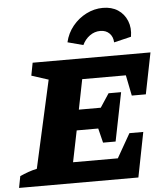

<svg xmlns="http://www.w3.org/2000/svg" viewBox="-95 -968 879 1021"><g transform="rotate(-5 344.5 -457.5)"><path d="M-35 0 -23 -62Q-1 -72 21.5 -80Q44 -88 68 -93L172 -560L82 -589L95 -657H724L680 -437H605L583 -547H350L318 -387H435L483 -460H550L498 -201H431L412 -278H297L263 -111H502L575 -239H649L602 0ZM492 -915Q539 -915 572 -893.5Q605 -872 620.5 -834Q636 -796 628 -749L536 -727Q535 -757 516.5 -775.5Q498 -794 468 -794Q437 -794 411.5 -775.5Q386 -757 372 -727L289 -749Q300 -797 330.5 -834.5Q361 -872 403.5 -893.5Q446 -915 492 -915Z"/></g></svg>

Font: Piazzolla SC ExtraBold
Style: Italic
Weight: 800
Italic angle: -11.3°
Designer: Juan Pablo del Peral
Foundry: Huerta Tipografica
Version: Version 1.330